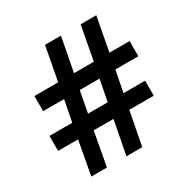

<svg xmlns="http://www.w3.org/2000/svg" viewBox="-162 -856 976 999"><g transform="rotate(-30 326.0 -357.0)"><path d="M492 -420 467 -292H597V-202H450L411 0H316L355 -202H236L199 0H105L142 -202H22V-292H159L184 -420H58V-511H201L239 -714H335L296 -511H415L453 -714H547L509 -511H630V-420ZM254 -292H372L397 -420H278Z"/></g></svg>

Font: Noto Sans Syriac Eastern SemiBold
Style: Regular
Weight: 600
Designer: Patrick Giasson and the Monotype Design Team
Foundry: Monotype Imaging Inc.
Version: Version 3.001